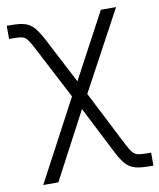

<svg xmlns="http://www.w3.org/2000/svg" viewBox="-84 -609 727 880"><g transform="rotate(-10 279.5 -169.0)"><path d="M45.9 204.1 265.6 -209.5H297.9L447.8 84Q461.9 111.8 472.4 124.5Q482.9 137.2 497.3 140.4Q511.7 143.6 537.6 143.6H558.6V204.1H537.6Q499 204.1 474.4 197.3Q449.7 190.4 431.4 170.9Q413.1 151.4 393.1 111.8L281.2 -107.9L116.2 204.1ZM259.3 -147.9 118.2 -418.9Q102.5 -449.2 92.3 -462.4Q82 -475.6 68.6 -479Q55.2 -482.4 28.8 -482.4H7.8V-543.5H28.8Q67.4 -543.5 91.6 -536.4Q115.7 -529.3 134 -508.5Q152.3 -487.8 173.3 -447.3L282.7 -236.8L445.3 -541H516.1L304.2 -147.9Z"/></g></svg>

Font: Inter 17pt Light
Style: Regular
Weight: 300
Version: Version 4.001;git-66647c0bb